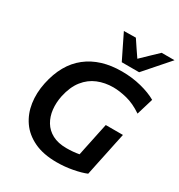

<svg xmlns="http://www.w3.org/2000/svg" viewBox="-222 -1115 1188 1274"><g transform="rotate(30 372.0 -477.5)"><path d="M401.5 12Q299 12 228.2 -21.8Q157.5 -55.5 117.2 -113.5Q77 -171.5 66 -245.8Q55 -320 72 -401Q106 -563 210.2 -645Q314.5 -727 477 -727Q556 -727 626 -709.2Q696 -691.5 744.5 -663.5L706 -536Q644 -578 586 -592.5Q528 -607 480.5 -607Q417.5 -607 362.8 -584.8Q308 -562.5 268.8 -513.2Q229.5 -464 212 -383Q201 -329 206.5 -278.8Q212 -228.5 236 -188.2Q260 -148 303.5 -124.8Q347 -101.5 412 -101.5Q463.5 -101.5 508 -110Q513 -135 517.8 -157.8Q522.5 -180.5 527.5 -203.5Q537.5 -252.5 545.5 -289.8Q553.5 -327 561.5 -365H693Q685 -327 677 -289.8Q669 -252.5 659 -203.5Q650 -162 641.5 -120.8Q633 -79.5 622 -27Q584 -11 523.8 0.5Q463.5 12 401.5 12ZM445 -779Q422 -825.5 399 -872.5Q376 -919.5 353.5 -965.5L444.5 -967Q463.5 -938 483.2 -909Q503 -880 523 -850.5Q553.5 -880 583.2 -908.5Q613 -937 643 -965.5H741.5Q699.5 -918 659.5 -872Q619.5 -826 578 -779Z"/></g></svg>

Font: Commissioner SemiBold
Style: Italic
Weight: 600
Italic angle: -12°
Designer: Kostas Bartsokas
Foundry: Kostas Bartsokas
Version: Version 1.000; ttfautohint (v1.8.3)